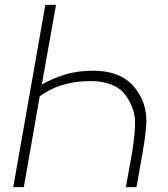

<svg xmlns="http://www.w3.org/2000/svg" viewBox="-20 -770 693 790"><path d="M34.5 0 166.5 -750H210.5L152 -422Q197 -448 248 -463.5Q299 -479 364.5 -479Q424.5 -479 469.8 -459Q515 -439 543.5 -397Q568 -362 576.5 -324Q585 -286.5 581 -246.5Q579.5 -226.5 575.8 -199.8Q572 -173 566.5 -139.5L541.5 0H498L523 -139.5Q530 -183.5 533.2 -216.8Q536.5 -250 535.5 -274Q533.5 -321 504 -367.5Q482.5 -403 443.2 -419.8Q404 -436.5 356 -436.5Q320 -436.5 289.5 -432Q259 -427.5 233 -419.2Q207 -411 185 -399.5Q163 -388 143.5 -374L78 0Z"/></svg>

Font: Russisch Sans ExtraLight
Style: Italic
Weight: 200
Width: 4
Italic angle: -10°
Designer: Michael Sharanda (font) & Cristiano Sobral (main changes)
Foundry: Michael Sharanda
Version: Version 2.00;September 8, 2020;FontCreator 13.0.0.2681 64-bi